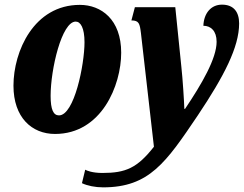

<svg xmlns="http://www.w3.org/2000/svg" viewBox="-20 -567 1050 827"><path d="M424 240C623 240 695 133 832 -70C945 -239 1010 -364 1010 -466C1010 -515 987 -547 936 -547C889 -547 858 -510 856 -456C888 -456 913 -434 913 -387C913 -315 849 -205 777 -98H774C773 -131 767 -227 761 -281L735 -536H561L546 -479C579 -479 582 -465 587 -425L643 65C571 157 521 178 421 178C378 178 354 168 347 164L333 222C356 233 390 240 424 240ZM217 10C417 10 502 -199 502 -340C502 -483 416 -546 324 -546C126 -546 38 -346 38 -198C38 -61 117 10 217 10ZM234 -70C210 -70 198 -95 198 -154C198 -269 246 -474 306 -474C327 -474 344 -447 344 -385C344 -289 300 -70 234 -70Z"/></svg>

Font: Noto Serif ExtraCondensed Black
Style: Italic
Weight: 900
Width: 2
Italic angle: -12°
Designer: Monotype Design Team
Foundry: Monotype Imaging Inc.
Version: Version 2.014